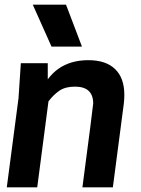

<svg xmlns="http://www.w3.org/2000/svg" viewBox="-20 -800 603 820"><path d="M9 0ZM462 0H332Q377 -342 378 -358Q378 -430 300 -430Q259 -430 233.5 -412.5Q208 -395 187 -367L139 0H9L59 -380L69 -530H184V-461Q244 -543 358 -543Q432 -543 471.5 -505Q511 -467 511 -395Q511 -378 509 -359ZM330 -601ZM330 -601H200L120 -780H262Z"/></svg>

Font: Tanohe Sans SemiBold
Style: Italic
Weight: 600
Designer: Village Type and Design LLC & Cristiano Sobral
Foundry: Cooper Hewitt Smithsonian Design Museum
Version: Version 1.00;September 29, 2021;FontCreator 13.0.0.2655 64-b